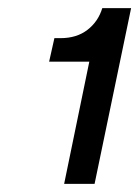

<svg xmlns="http://www.w3.org/2000/svg" viewBox="-20 -789 343 473"><path d="M138 -336 200 -637H101L114 -695H129Q169 -695 195.5 -715.5Q222 -736 232 -769H303L213 -336Z"/></svg>

Font: Mona Sans ExtraLight Medium
Style: Italic
Weight: 500
Italic angle: -11.6951°
Version: Version 2.000